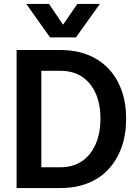

<svg xmlns="http://www.w3.org/2000/svg" viewBox="-20 -951 690 971"><path d="M64 0V-698H285Q363 -698 424.5 -673.5Q486 -649 529 -603.5Q572 -558 595 -494Q618 -430 618 -351Q618 -271 595 -206.5Q572 -142 529 -95.5Q486 -49 424.5 -24.5Q363 0 285 0ZM189 -105H285Q349 -105 394 -135.5Q439 -166 463.5 -221.5Q488 -277 488 -351Q488 -425 463.5 -479.5Q439 -534 394 -563.5Q349 -593 285 -593H189ZM113 -931H228L299 -826L371 -931H485L364 -762H233Z"/></svg>

Font: Azeret Mono Thin Medium
Style: Regular
Weight: 500
Version: Version 1.002